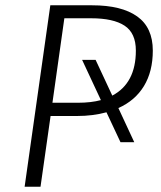

<svg xmlns="http://www.w3.org/2000/svg" viewBox="-20 -705 607 725"><path d="M427 -297 487 -168H435L382 -281Q331 -267 271 -267H171L133 0H73L170 -685H328Q439 -685 498 -643Q557 -601 557 -514Q557 -435 523.5 -380Q490 -325 427 -297ZM493 -514Q493 -580 450.5 -608Q408 -636 324 -636H223L178 -317H274Q324 -317 361 -327L290 -479H341L404 -344Q493 -391 493 -514Z"/></svg>

Font: Fira Sans Light
Style: Italic
Weight: 300
Italic angle: -8°
Designer: bBox Type GmbH & Carrois Corporate GbR & Edenspiekermann AG
Foundry: bBox Type GmbH & Carrois Corporate GbR & Edenspiekermann AG
Version: Version 4.301